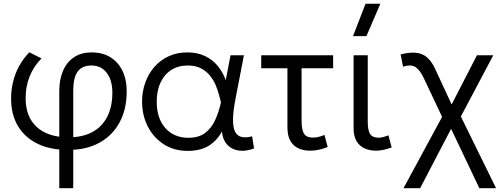

<svg xmlns="http://www.w3.org/2000/svg" viewBox="-20 -774 2631 1004"><path d="M290 210V-297.5Q290 -360 310.2 -405.5Q330.5 -451 368.2 -475.5Q406 -500 459 -500Q543.5 -500 593 -444.8Q642.5 -389.5 642.5 -296Q642.5 -202.5 605.2 -133.8Q568 -65 499.5 -27.5Q431 10 336.5 10Q243.5 10 176.8 -22.2Q110 -54.5 74 -114.8Q38 -175 38 -258.5Q38 -305 48.8 -348.2Q59.5 -391.5 81 -430Q102.5 -468.5 133.5 -500.5L197 -468.5Q156 -427 135 -374.5Q114 -322 114 -261Q114 -162.5 173 -109.2Q232 -56 339 -56Q411.5 -56 462.5 -83.2Q513.5 -110.5 540.5 -163Q567.5 -215.5 567.5 -289.5Q567.5 -355 538 -393.2Q508.5 -431.5 458.5 -431.5Q409.5 -431.5 386.2 -399.8Q363 -368 363 -300V210Z M961.5 15Q890 15 836.5 -19.5Q783 -54 753 -112.5Q723 -171 723 -242.5Q723 -296 740 -343Q757 -390 788.2 -425.2Q819.5 -460.5 862.8 -480.2Q906 -500 958.5 -500Q1013 -500 1053 -480.5Q1093 -461 1119.5 -428Q1146 -395 1160.5 -355L1185.5 -485H1255.5L1212 -260Q1199 -193.5 1198.5 -150.8Q1198 -108 1209 -85.8Q1220 -63.5 1242.8 -58Q1265.5 -52.5 1298.5 -61L1308.5 2.5Q1263.5 19 1226.5 13Q1189.5 7 1166.8 -18.8Q1144 -44.5 1140.5 -86.5Q1114 -37.5 1070.5 -11.2Q1027 15 961.5 15ZM965.5 -53.5Q1019 -53.5 1052.2 -78.5Q1085.5 -103.5 1104.8 -145.5Q1124 -187.5 1135.5 -238.5Q1131.5 -254 1125.2 -278Q1119 -302 1107.8 -328.8Q1096.5 -355.5 1077.8 -378.8Q1059 -402 1030.8 -416.8Q1002.5 -431.5 962 -431.5Q912.5 -431.5 876.2 -408.5Q840 -385.5 819.8 -343Q799.5 -300.5 799.5 -242.5Q799.5 -155.5 844.5 -104.5Q889.5 -53.5 965.5 -53.5Z M1601 14Q1567 14 1540.2 1.5Q1513.5 -11 1498.2 -37.8Q1483 -64.5 1483 -108V-417H1346V-485H1722V-417H1557V-146.5Q1557 -93.5 1570.5 -74Q1584 -54.5 1615.5 -54.5Q1631 -54.5 1645.8 -58Q1660.5 -61.5 1676.5 -68.5L1693.5 -5.5Q1671.5 4 1647.5 9Q1623.5 14 1601 14Z M1947 14Q1913 14 1886.2 1.8Q1859.5 -10.5 1844.2 -36.5Q1829 -62.5 1829 -103V-485H1903V-138.5Q1903 -91 1915.8 -72.5Q1928.5 -54 1960.5 -54Q1971.5 -54 1984.5 -57.5Q1997.5 -61 2011 -66.5L2028 -3Q2008 4.5 1987 9.2Q1966 14 1947 14ZM1826 -585 1891.5 -754.5H1969L1896 -585Z M2090 210 2309.5 -195.5 2304 -137 2197 -363.5Q2178 -405 2154.5 -422Q2131 -439 2087.5 -425.5L2075 -489.5Q2146 -507.5 2187 -490.2Q2228 -473 2255 -414.5L2353.5 -202.5L2330 -205L2474 -485H2559.5L2371.5 -130L2378 -189L2574 210H2486.5L2327.5 -124.5L2351 -123.5L2177 210Z"/></svg>

Font: Geologica Roman ExtraLight
Style: Regular
Weight: 250
Designer: Sindre Bremnes, Frode Helland
Foundry: Monokrom Skriftforlag AS
Version: Version 1.010;gftools[0.9.28]